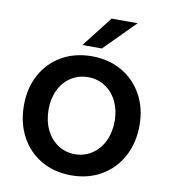

<svg xmlns="http://www.w3.org/2000/svg" viewBox="-85 -836 818 921"><g transform="rotate(10 323.5 -376.0)"><path d="M42 -282Q42 -365 77.5 -430.5Q113 -496 177 -532.5Q241 -569 323 -569Q405 -569 469 -532.5Q533 -496 569 -430.5Q605 -365 605 -282Q605 -197 569.5 -130.5Q534 -64 470 -26.5Q406 11 323 11Q241 11 177 -26Q113 -63 77.5 -129.5Q42 -196 42 -282ZM484 -282Q484 -334 463.5 -376.5Q443 -419 406 -443Q369 -467 323 -467Q277 -467 240 -443.5Q203 -420 182.5 -377.5Q162 -335 162 -282Q162 -226 183 -183Q204 -140 240.5 -116Q277 -92 323 -92Q369 -92 406 -116.5Q443 -141 463.5 -184Q484 -227 484 -282ZM363 -614H268L384 -763H511Z"/></g></svg>

Font: Open Sauce Sans SemiBold
Style: Regular
Weight: 600
Designer: Alfredo Marco Pradil
Foundry: Creative Sauce Fz LLC
Version: Version 1.477